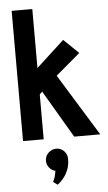

<svg xmlns="http://www.w3.org/2000/svg" viewBox="-62 -740 580 1028"><g transform="rotate(-5 228.0 -225.5)"><path d="M182 232 206 249Q205 249 215 241Q225 233 238.5 216.5Q252 200 262.5 175Q273 150 273 116Q273 91 256 73.5Q239 56 215 56Q190 56 172 73.5Q154 91 154 116Q154 137 167 153Q180 169 200 174Q197 189 193.5 203.5Q190 218 182 232ZM251 -333 382 -444 302 -521 152 -383V-700H41V0H152V-241L166 -255L316 0H456Z"/></g></svg>

Font: Advent Pro
Style: Bold
Weight: 700
Designer: VivaRado, Andreas Kalpakidis
Foundry: VivaRado, Andreas Kalpakidis
Version: Version 3.000